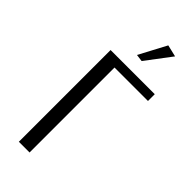

<svg xmlns="http://www.w3.org/2000/svg" viewBox="-276 -916 962 962"><g transform="rotate(45 204.5 -435.5)"><path d="M243 -721 205 -726 282 -871 345 -856ZM94 0V-650H407V-602H170V0Z"/></g></svg>

Font: Arsenal
Style: Regular
Weight: 400
Designer: Andrij Shevchenko
Foundry: Stairsfor
Version: Version 2.001;PS 002.001;hotconv 1.0.88;makeotf.lib2.5.64775